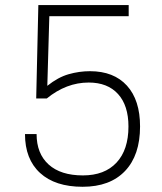

<svg xmlns="http://www.w3.org/2000/svg" viewBox="-20 -713 626 743"><path d="M299.8 9.8Q193.4 9.8 135 -43.7Q76.7 -97.2 76.7 -194.3H121.6Q121.6 -118.7 168.2 -76.4Q214.8 -34.2 300.8 -34.2Q384.8 -34.2 430.9 -83.7Q477.1 -133.3 477.1 -223.6Q477.1 -304.7 436.8 -349.1Q396.5 -393.6 323.2 -393.6Q236.8 -393.6 161.1 -332H120.1L128.4 -693.4H478V-650.4H170.9L163.1 -380.9Q204.6 -414.1 245.6 -425.8Q286.6 -437.5 328.1 -437.5Q420.4 -437.5 471.2 -381.6Q522 -325.7 522 -223.6Q522 -112.3 463.9 -51.3Q405.8 9.8 299.8 9.8Z"/></svg>

Font: Caskaydia Cove ExtraLight
Style: Regular
Weight: 200
Monospace: yes
Designer: Aaron Bell
Foundry: Saja Typeworks
Version: Version 4.300; ttfautohint (v1.8.3)